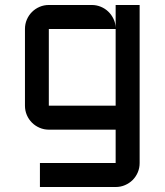

<svg xmlns="http://www.w3.org/2000/svg" viewBox="-20 -540 660 770"><path d="M80.1 -423.8Q80.1 -443.8 87.6 -461.4Q95.2 -479 108.2 -491.9Q121.1 -504.9 138.7 -512.5Q156.2 -520 175.8 -520H348.1Q367.2 -520 384.3 -512.9Q401.4 -505.9 414.3 -493.4Q427.2 -481 435.3 -464.1Q443.4 -447.3 443.8 -428.2V-520H540V113.8Q540 133.8 532.5 151.4Q524.9 168.9 512 181.9Q499 194.8 481.4 202.4Q463.9 210 443.8 210H140.1V113.8H443.8V-20H175.8Q156.2 -20 138.7 -27.6Q121.1 -35.2 108.2 -48.1Q95.2 -61 87.6 -78.6Q80.1 -96.2 80.1 -116.2ZM443.8 -116.2V-423.8H175.8V-116.2Z"/></svg>

Font: Aldrich
Style: Regular
Weight: 400
Designer: Matthew Desmond
Foundry: Matthew Desmond
Version: Version 1.002 2011